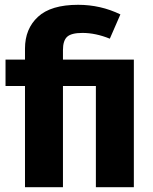

<svg xmlns="http://www.w3.org/2000/svg" viewBox="-20 -779 638 799"><path d="M305 -759Q399 -759 481 -719L437 -618Q378 -642 323 -642Q277 -642 259.5 -626Q242 -610 242 -571V-531H537V0H379V-421H242V0H84V-421H3V-531H84V-577Q84 -659 138 -709Q192 -759 305 -759Z"/></svg>

Font: FiraGO
Style: Bold
Weight: 700
Designer: bBox Type
Foundry: bBox Type GmbH
Version: Version 1.001;PS 001.001;hotconv 1.0.88;makeotf.lib2.5.64775